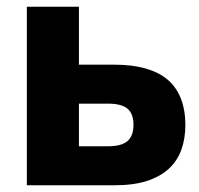

<svg xmlns="http://www.w3.org/2000/svg" viewBox="-20 -550 590 570"><path d="M59.7 0H319.8Q377.2 0 416.6 -12.9Q456.1 -25.9 481.5 -49.4Q506.8 -72.8 518.6 -106Q530.3 -139.2 530.3 -179Q530.3 -223.8 516.7 -258.1Q503 -292.3 477.2 -313.9Q451.4 -335.5 411.9 -346.8Q372.4 -358 319.8 -358H214.3V-530H59.7ZM214.3 -115.7V-242.3H300.3Q341.3 -242.3 358.8 -227.1Q376.3 -211.9 376.3 -179.5Q376.3 -147.1 358.7 -131.4Q341 -115.7 300.3 -115.7Z"/></svg>

Font: Golos Text VF
Style: Regular
Weight: 400
Designer: A.Korolkova, Vitaly Kuzmin
Foundry: ParaType Ltd
Version: Version 2.005